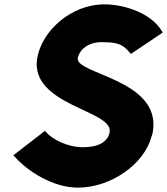

<svg xmlns="http://www.w3.org/2000/svg" viewBox="-20 -851 765 879"><path d="M41 -140 48 -133C106 -67 223 8 336 8C492 8 641 -103 673 -224C676 -231 679 -241 680 -249C718 -488 324 -511 336 -585C343 -622 383 -659 447 -658C506 -657 538 -655 574 -610L579 -604L725 -702L720 -710C674 -788 554 -831 458 -831C303 -831 170 -707 150 -583C117 -368 498 -347 482 -247C475 -203 433 -177 360 -177C289 -177 220 -213 192 -245L186 -252Z"/></svg>

Font: Rabbid Highway Sign IV
Style: BlkObl
Weight: 400
Foundry: Cannot Into Space Fonts
Version: Version 0.277